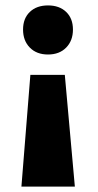

<svg xmlns="http://www.w3.org/2000/svg" viewBox="-20 -493 361 708"><path d="M219 -217 256 195H59L92 -217ZM157 -473Q199 -473 224 -449Q249 -425 249 -384Q249 -343 224 -317.5Q199 -292 157 -292Q115 -292 90 -317.5Q65 -343 65 -384Q65 -425 90 -449Q115 -473 157 -473Z"/></svg>

Font: Ysabeau Office Black
Style: Regular
Weight: 900
Designer: Christian Thalmann (Catharsis Fonts)
Version: Version 2.001;gftools[0.9.30]; featfreeze: tnum,lnum,ss02